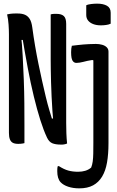

<svg xmlns="http://www.w3.org/2000/svg" viewBox="-20 -783 640 1053"><path d="M114 2Q110 3 104.5 4Q99 5 93 5.5Q87 6 80 6Q61 6 50 0Q39 -6 34 -19.5Q29 -33 29 -54Q29 -122 29 -190Q29 -258 29 -325.5Q29 -393 29 -460.5Q29 -528 29 -596Q29 -618 27 -648Q25 -678 19 -704Q27 -706 34 -707Q41 -708 48 -708.5Q55 -709 62 -709Q69 -709 77 -709Q101 -709 117 -702Q133 -695 143 -679Q153 -663 157 -633Q164 -581 172.5 -531Q181 -481 191 -432.5Q201 -384 211 -339Q221 -294 231 -252.5Q241 -211 251.5 -176Q262 -141 271 -112L245 -133H297L273 -109Q270 -138 267.5 -175Q265 -212 263 -252.5Q261 -293 260 -331.5Q259 -370 258.5 -402.5Q258 -435 258 -455Q258 -473 258 -498Q258 -523 258 -551.5Q258 -580 258 -608.5Q258 -637 258 -662Q258 -687 258 -704Q261 -705 266 -706Q271 -707 277.5 -707Q284 -707 290 -707Q317 -707 330 -695Q343 -683 343 -652Q343 -628 343 -587.5Q343 -547 343 -497.5Q343 -448 343 -394.5Q343 -341 343 -288Q343 -235 343 -189.5Q343 -144 343 -109Q343 -81 344 -52.5Q345 -24 348 4Q344 6 340 7Q336 8 331 9Q326 10 322 10Q318 10 314 10Q284 10 266.5 2.5Q249 -5 238 -28Q219 -68 201 -125Q183 -182 165.5 -254Q148 -326 132 -411.5Q116 -497 100 -593L123 -564H78L95 -595Q101 -540 104.5 -476Q108 -412 110.5 -345.5Q113 -279 113.5 -216.5Q114 -154 114 -99Q114 -74 114 -49Q114 -24 114 2ZM506 -542Q524 -542 540 -537.5Q556 -533 565.5 -523.5Q575 -514 575 -500Q575 -450 575 -399.5Q575 -349 575 -299Q575 -249 575 -198.5Q575 -148 575 -98Q575 -48 575 2Q575 62 567 108Q559 154 540 185.5Q521 217 490.5 233.5Q460 250 415 250Q381 250 354 241Q327 232 312 216Q303 206 298.5 191Q294 176 294 155Q294 148 294.5 141Q295 134 297 128H303Q331 146 355 152.5Q379 159 408 159Q430 159 448 153.5Q466 148 480 136Q486 121 488.5 102.5Q491 84 491.5 58.5Q492 33 492 0Q492 -56 492 -112.5Q492 -169 492 -226Q492 -283 492 -339Q492 -395 492 -452L486 -454Q471 -452 458.5 -449Q446 -446 436 -443.5Q426 -441 416.5 -439.5Q407 -438 399 -438Q389 -438 382 -445Q375 -452 372.5 -465Q370 -478 370 -497Q370 -507 371 -516Q372 -525 374 -532Q392 -534 407.5 -536Q423 -538 437.5 -539Q452 -540 468.5 -541Q485 -542 506 -542ZM453 -754Q459 -757 466 -758.5Q473 -760 480.5 -761Q488 -762 496.5 -762.5Q505 -763 513 -763Q546 -763 566.5 -751.5Q587 -740 587 -713V-653Q581 -650 574.5 -648.5Q568 -647 561.5 -646Q555 -645 547.5 -644.5Q540 -644 533 -644Q509 -644 491 -651Q473 -658 463 -670.5Q453 -683 453 -701Z"/></svg>

Font: Recursive Monospace Casual
Style: Regular
Weight: 400
Version: Version 1.047